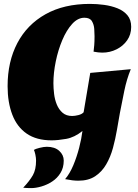

<svg xmlns="http://www.w3.org/2000/svg" viewBox="-20 -700 706 985"><path d="M245 20Q167 20 117 -14.5Q67 -49 43 -112Q19 -175 19 -258Q19 -384 69 -479Q119 -574 213.5 -627Q308 -680 441 -680Q477 -680 514 -675Q551 -670 582.5 -657.5Q614 -645 633.5 -622Q653 -599 653 -562Q653 -523 632.5 -493.5Q612 -464 578 -447Q544 -430 505 -430Q485 -430 460 -435Q462 -451 463.5 -468.5Q465 -486 465 -514Q465 -529 463.5 -551.5Q462 -574 451.5 -591.5Q441 -609 413 -609Q379 -609 350 -577Q321 -545 299.5 -494Q278 -443 266 -384.5Q254 -326 254 -273Q254 -248 257.5 -218.5Q261 -189 271.5 -163.5Q282 -138 301 -121.5Q320 -105 350 -105Q364 -105 382 -109.5Q400 -114 409 -124L443 -326L651 -345Q630 -294 617.5 -233Q605 -172 595 -120Q588 -81 580 -34Q572 13 559.5 59Q547 105 525 143Q503 181 468.5 204Q434 227 382 227Q367 227 350.5 225Q334 223 314 219Q338 191 356 148Q374 105 386 58.5Q398 12 403 -28Q362 5 319.5 12.5Q277 20 245 20ZM140 265Q131 265 117.5 264.5Q104 264 99 263Q132 228 148.5 199Q165 170 165 124Q165 110 161.5 93.5Q158 77 154 69Q161 64 183 58.5Q205 53 220 53Q261 53 284 74Q307 95 307 124Q307 160 290.5 187Q274 214 248 231Q222 248 193 256.5Q164 265 140 265Z"/></svg>

Font: Sansita Swashed Black
Style: Regular
Weight: 900
Designer: Pablo Cosgaya
Foundry: Omnibus-Type
Version: Version 1.003; ttfautohint (v1.8.3)